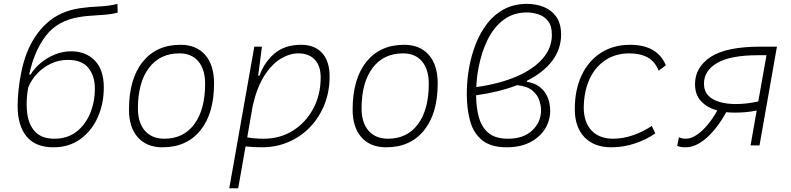

<svg xmlns="http://www.w3.org/2000/svg" viewBox="-20 -762 4142 1006"><path d="M259.8 9.8Q165.5 9.8 118.9 -47.4Q72.3 -104.5 72.3 -207.5Q72.3 -245.6 77.4 -293.5Q82.5 -341.3 93 -390.4Q103.5 -439.5 119.1 -481Q156.7 -578.6 225.8 -641.1Q294.9 -703.6 397.5 -718.8Q442.9 -725.6 496.6 -728Q549.8 -730 595.2 -741.7L596.7 -695.8Q570.8 -688.5 535.9 -685.3Q501 -682.1 464.8 -680.2Q428.7 -678.2 398.9 -673.3Q282.7 -655.3 221.2 -575.7Q159.7 -496.1 133.3 -372.6L140.1 -371.1Q160.2 -404.3 193.1 -431.9Q226.1 -459.5 267.3 -476.3Q308.6 -493.2 352.5 -493.2Q429.7 -493.2 476.8 -444.6Q523.9 -396 523.9 -303.7Q523.9 -218.8 492.2 -147.5Q460.4 -76.2 401.1 -33.2Q341.8 9.8 259.8 9.8ZM264.6 -35.2Q333 -35.2 380.4 -71.8Q427.7 -108.4 452.4 -168.5Q477.1 -228.5 477.1 -297.9Q477.1 -363.3 443.4 -405.8Q409.7 -448.2 335.4 -448.2Q288.1 -448.2 246.8 -428.7Q205.6 -409.2 174.8 -376.5Q144 -343.8 127.9 -304.2Q119.6 -257.8 119.6 -216.3Q119.6 -191.4 122.6 -168.5Q130.4 -107.4 164.8 -71.3Q199.2 -35.2 264.6 -35.2Z M831.1 9.8Q748.5 9.8 702.1 -42.5Q655.8 -94.7 655.8 -187.5Q655.8 -347.7 727.3 -437.5Q798.8 -527.3 925.8 -527.3Q1008.8 -527.3 1055.2 -474.1Q1101.6 -420.9 1101.6 -325.2Q1101.6 -167.5 1030 -78.9Q958.5 9.8 831.1 9.8ZM840.8 -35.2Q941.4 -35.2 998 -111.3Q1054.7 -187.5 1054.7 -323.7Q1054.7 -398.4 1019.3 -440.4Q983.9 -482.4 919.9 -482.4Q817.9 -482.4 760.3 -406Q702.6 -329.6 702.6 -193.8Q702.6 -119.1 739.3 -77.1Q775.9 -35.2 840.8 -35.2Z M1228 224.6H1181.2L1221.2 -0.5Q1220.7 -0.5 1220.2 -0.5L1221.2 -1.5L1312.5 -517.6H1352.5L1334 -375.5L1332 -365.7H1339.4Q1365.7 -437.5 1419.2 -482.4Q1472.7 -527.3 1557.6 -527.3Q1628.9 -527.3 1668 -484.1Q1707 -440.9 1707 -361.3Q1707 -282.2 1680.2 -214.6Q1653.3 -147 1605.2 -96.7Q1557.1 -46.4 1492.4 -18.3Q1427.7 9.8 1351.6 9.8Q1330.1 9.8 1309.1 8.5Q1288.1 7.3 1266.6 5.4ZM1275.4 -42.5Q1309.6 -35.2 1362.3 -35.2Q1447.3 -35.2 1514.6 -77.4Q1582 -119.6 1621.1 -192.4Q1660.2 -265.1 1660.2 -356.4Q1660.2 -416.5 1629.4 -449.5Q1598.6 -482.4 1543 -482.4Q1497.1 -482.4 1450.2 -453.9Q1403.3 -425.3 1364.7 -364.7Q1326.2 -304.2 1304.2 -208Z M2002.9 9.8Q1920.4 9.8 1874 -42.5Q1827.6 -94.7 1827.6 -187.5Q1827.6 -347.7 1899.2 -437.5Q1970.7 -527.3 2097.7 -527.3Q2180.7 -527.3 2227.1 -474.1Q2273.4 -420.9 2273.4 -325.2Q2273.4 -167.5 2201.9 -78.9Q2130.4 9.8 2002.9 9.8ZM2012.7 -35.2Q2113.3 -35.2 2169.9 -111.3Q2226.6 -187.5 2226.6 -323.7Q2226.6 -398.4 2191.2 -440.4Q2155.8 -482.4 2091.8 -482.4Q1989.7 -482.4 1932.1 -406Q1874.5 -329.6 1874.5 -193.8Q1874.5 -119.1 1911.1 -77.1Q1947.8 -35.2 2012.7 -35.2Z M2741.2 -338.9V-333.5Q2780.8 -326.7 2804.7 -308.8Q2828.6 -291 2841.3 -268.3Q2854 -245.6 2858.4 -222.9Q2862.8 -200.2 2862.8 -182.6Q2862.8 -130.4 2835.4 -86.4Q2808.1 -42.5 2757.1 -16.4Q2706.1 9.8 2635.3 9.8Q2552.2 9.8 2506.6 -27.1Q2460.9 -64 2443.4 -127.2Q2425.8 -190.4 2425.8 -269Q2425.8 -299.8 2428.2 -332Q2430.7 -364.3 2436.5 -398.9Q2448.2 -468.8 2472.4 -530.5Q2496.6 -592.3 2533.7 -639.9Q2570.8 -687.5 2622.6 -714.6Q2674.3 -741.7 2740.7 -741.7Q2788.1 -741.7 2828.9 -725.6Q2869.6 -709.5 2894.8 -674.1Q2919.9 -638.7 2919.9 -580.6Q2919.9 -505.4 2873.8 -443.8Q2827.6 -382.3 2741.2 -338.9ZM2475.6 -305.7Q2597.2 -322.8 2686 -361.1Q2774.9 -399.4 2823.2 -454.8Q2871.6 -510.3 2871.6 -579.6Q2871.6 -627.9 2850.6 -653.1Q2829.6 -678.2 2799.3 -687.5Q2769 -696.8 2740.2 -696.8Q2670.9 -696.8 2619.4 -658.7Q2567.9 -620.6 2534.7 -553.5Q2501.5 -486.3 2485.8 -398.9Q2477.5 -353 2475.6 -305.7ZM2689.5 -315.9Q2596.7 -279.8 2474.6 -262.7Q2475.1 -197.8 2489.5 -146.2Q2503.9 -94.7 2540 -64.9Q2576.2 -35.2 2641.6 -35.2Q2723.1 -35.2 2769 -78.9Q2814.9 -122.6 2814.9 -185.1Q2814.9 -207.5 2805.9 -235.8Q2796.9 -264.2 2770 -287.1Q2743.2 -310.1 2689.5 -315.9Z M3192.9 -35.2Q3244.1 -35.2 3297.1 -53.5Q3350.1 -71.8 3395 -102.1L3413.6 -63Q3366.2 -30.3 3306.4 -10.3Q3246.6 9.8 3183.6 9.8Q3093.3 9.8 3042.5 -43Q2991.7 -95.7 2991.7 -189.9Q2991.7 -292 3027.6 -367.7Q3063.5 -443.4 3128.7 -485.4Q3193.8 -527.3 3281.2 -527.3Q3424.3 -527.3 3468.8 -419.9L3431.2 -391.6Q3411.6 -440.4 3372.8 -461.4Q3334 -482.4 3277.3 -482.4Q3205.6 -482.4 3151.9 -446.8Q3098.1 -411.1 3068.6 -346.7Q3039.1 -282.2 3038.6 -195.8Q3039.6 -120.1 3080.1 -77.6Q3120.6 -35.2 3192.9 -35.2Z M3830.6 -171.9Q3806.6 -171.9 3785.2 -174.3Q3738.3 -89.4 3682.4 -39.8Q3626.5 9.8 3571.8 9.8Q3556.6 9.8 3545.7 7.6Q3534.7 5.4 3528.3 2L3537.1 -42.5Q3538.1 -42 3548.1 -38.6Q3558.1 -35.2 3573.7 -35.2Q3600.6 -35.2 3630.1 -54.9Q3659.7 -74.7 3687.7 -108.4Q3715.8 -142.1 3738.3 -183.1Q3686 -197.3 3653.8 -231.2Q3621.6 -265.1 3621.6 -320.8Q3621.6 -409.2 3703.1 -463.4Q3784.7 -517.6 3965.3 -517.6H4050.8L3959.5 0H3912.6L3944.8 -183.1Q3915.5 -176.8 3886.7 -174.3Q3857.9 -171.9 3830.6 -171.9ZM3953.1 -230.5 3996.1 -472.7H3952.6Q3807.1 -472.7 3737.8 -432.1Q3668.5 -391.6 3668.5 -323.7Q3668.5 -285.2 3690.7 -261.7Q3712.9 -238.3 3751 -227.5Q3789.1 -216.8 3835.9 -216.8Q3891.1 -216.8 3953.1 -230.5Z"/></svg>

Font: CaskaydiaCove NF ExtraLight
Style: Italic
Weight: 200
Italic angle: -10°
Designer: Aaron Bell
Foundry: Saja Typeworks
Version: Version 2111.001; VTT 6.35;Nerd Fonts 3.2.1